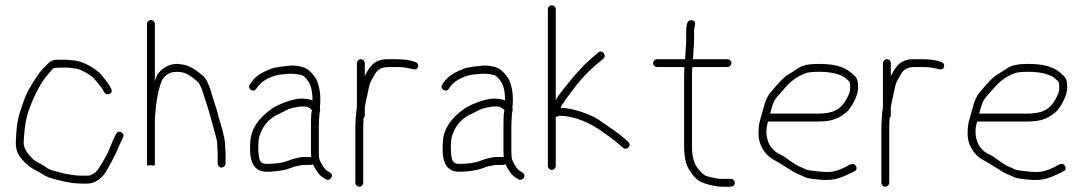

<svg xmlns="http://www.w3.org/2000/svg" viewBox="-20 -708 4126 730"><path d="M230.4 -481H201.4C188.4 -481 178.8 -478.8 172.6 -474.5C166.3 -470.2 157.5 -461.5 144.6 -448.6C124.5 -428.5 83.7 -362.8 73.8 -333.9C62 -299.5 47.2 -265.9 43.3 -217.5C41.1 -189.8 40 -172.5 40 -165.5C40 -158.5 40.7 -151.3 42 -144C45.4 -121.9 62.4 -98.7 93 -74.5C107.2 -63.2 123.8 -57.5 138 -48C152.1 -37.4 173.9 -29.1 203.2 -23C215.8 -20.4 226.7 -16.4 240 -15L257.6 -12C270.4 -10.7 282.4 -10 293.6 -10H311.2C336.7 -10 361.4 -23.8 380.6 -51.4C389.4 -64 423.8 -129.4 429.4 -145.1C432.2 -153 434.9 -159.3 437.6 -164L447.6 -185C451.9 -193.6 449.6 -200.3 440.8 -205.2C431.9 -210 424.8 -206.7 419.4 -195.3C410 -175.3 407.6 -171.6 396.7 -143.1C390.2 -125.9 376.5 -100.8 355.6 -68C342.5 -49.3 326.9 -40 311.2 -40H293.6C282.4 -40 271.5 -40.7 260.8 -42L242.4 -45C234.1 -45.9 224.8 -47.8 214.2 -50.7L189.2 -57.5C176.2 -61 164.4 -64.1 154 -73C141.9 -82.4 123.8 -89 111 -98C83.7 -122.3 70 -144.8 70 -165.5C70 -171.2 70.3 -178 71 -186C74.5 -227.9 76.7 -254.2 92.9 -298C110 -344.5 137.5 -399.5 164.7 -427.8C173.3 -438.6 179.2 -445.2 182.3 -447.5C185.4 -449.8 194.8 -451 210.4 -451H230C247.5 -451 250.7 -449.4 270.5 -446.8C288.5 -444.4 328.7 -420.7 338.8 -407.6C350.2 -393.1 364.8 -379.5 374.4 -360.3C380 -349.2 388.2 -346.7 399.3 -352.7C405.1 -355.9 406.2 -362 402.6 -371L397.6 -380C390.2 -394.8 371.5 -415.1 362.6 -427C341.1 -448.5 297.3 -474.2 264 -478Z M822.6 -71C830.5 -71 837.6 -78.1 837.6 -86V-120L835.6 -163C835.6 -170.3 832.3 -187.3 825.6 -214L818.6 -238C815.9 -246 812.9 -256.7 809.6 -270C803.9 -292.9 794.7 -318.8 788.6 -339C777 -381.7 764.8 -408.5 752.1 -419.5C723.2 -444.6 699.4 -458.7 677.2 -462C666.4 -463.6 656.9 -466.3 643.2 -464.5C620.9 -461.5 602 -451.5 586.4 -434.5C575.4 -422.5 573.5 -414.7 568.8 -399V-617C568.8 -625.2 561.6 -632 553.3 -632C544.9 -632 538.8 -625.2 538.8 -617V-81C538.8 -78.3 543.8 -78 553.8 -80C563.8 -78 568.8 -78.3 568.8 -81V-257C572.8 -311.7 578.1 -355.4 594.4 -399.5C596 -403.8 599.5 -409.2 605 -415.5C618.8 -431.5 642 -438.5 672.5 -432.9C690.2 -429.6 708.9 -417.7 731.6 -397C739.2 -391.3 748.6 -369.1 759.6 -330.5C761.6 -323.5 764.4 -315 768.1 -305C774 -289 784.3 -246 789.6 -230L796.6 -205C802.6 -183 805.6 -169.7 805.6 -165L807.6 -120V-86C807.6 -78.1 814.7 -71 822.6 -71Z M994 -55C1016 -55 1041.7 -57.7 1066.2 -63L1081.4 -68C1092.3 -71.7 1099.8 -75.5 1111.4 -77C1120.8 -78.2 1124.9 -81 1136.2 -81H1161.2C1163.9 -81 1166.6 -82 1169.2 -84C1182.6 -57.2 1195.6 -40.2 1208.2 -33L1219.2 -26C1233.2 -17.6 1253.5 -40.5 1234.2 -52L1223.2 -59C1218.6 -61.7 1213.2 -67.8 1207.2 -77.5C1195.1 -97 1192.2 -102.8 1192.2 -133V-227C1192.2 -241.9 1193.9 -264 1194.7 -276.5C1195.4 -286.1 1199.2 -288 1196.2 -297C1196.9 -301.7 1197.2 -306.3 1197.2 -311C1199.8 -344.5 1195.8 -374.5 1185.2 -401C1181.2 -411 1172.1 -423.2 1157.7 -437.5C1143.4 -451.8 1118.2 -459 1087.8 -459C1059.8 -456.5 1037.4 -453.5 1021 -450C979.3 -436.1 951.3 -418.4 937 -397L930 -387C918 -371 943.4 -354 954 -370L961 -380C980.1 -405.4 1020 -422.3 1050.6 -425C1074.5 -427.6 1093.4 -430.1 1123 -423.5C1132.2 -421.9 1141.3 -414.4 1150.2 -401C1162.2 -386.6 1168.2 -361.6 1168.2 -326C1158.9 -330.7 1144.1 -333 1123.7 -333C1093.2 -333 1037 -310.8 1015.3 -295.9C963.7 -260.4 935.9 -219.5 932 -173C926.8 -109.9 934.8 -55 994 -55ZM1162.2 -227V-133C1162.2 -125 1162.6 -117.7 1163.2 -111H1137.5C1129.3 -111 1123.1 -110.5 1119.4 -109.5C1102.6 -104.7 1097.6 -106.1 1075.8 -97L1060.6 -92C1042.1 -87.1 1018.9 -85 992 -85C980.7 -85 972.9 -89.3 968.5 -98C960.6 -113.8 960.1 -169.3 966.5 -190.5C979.2 -232 1005.7 -261 1046 -277.5C1052.1 -280.5 1059.5 -284.3 1068.4 -289C1085.8 -298.1 1101.9 -299.5 1121.4 -303H1141.2C1148.6 -303 1156.9 -298.3 1166.2 -289C1163.6 -283.7 1162.2 -263 1162.2 -227Z M1337 -468V-302C1333 -274 1331 -245.3 1331 -216V-13C1331 -5.1 1338.1 2 1346 2C1353.9 2 1361 -5.1 1361 -13V-216C1361 -228.7 1361.3 -240.7 1362 -252V-259C1365.3 -261.7 1367 -265.3 1367 -270V-300C1368.7 -311.7 1372 -328 1377 -349C1382.8 -373.3 1382.9 -387.2 1393 -404C1408.6 -430 1412.7 -453 1459 -453H1493.5C1509.1 -453 1523.6 -451.3 1537 -447.8C1550.3 -444.3 1558.7 -443.3 1562 -445C1573.8 -450.9 1572.1 -469.8 1559 -472C1541.9 -479.3 1516.3 -483 1482.2 -483H1453C1426.2 -483 1405.3 -474.2 1390.5 -456.5C1377.8 -441.4 1375.7 -434.7 1367 -419V-468C1367 -475.9 1359.9 -483 1352 -483C1344.1 -483 1337 -475.9 1337 -468Z M1726 -55C1748 -55 1773.7 -57.7 1798.2 -63L1813.4 -68C1824.3 -71.7 1831.8 -75.5 1843.4 -77C1852.8 -78.2 1856.9 -81 1868.2 -81H1893.2C1895.9 -81 1898.6 -82 1901.2 -84C1914.6 -57.2 1927.6 -40.2 1940.2 -33L1951.2 -26C1965.2 -17.6 1985.5 -40.5 1966.2 -52L1955.2 -59C1950.6 -61.7 1945.2 -67.8 1939.2 -77.5C1927.1 -97 1924.2 -102.8 1924.2 -133V-227C1924.2 -241.9 1925.9 -264 1926.7 -276.5C1927.4 -286.1 1931.2 -288 1928.2 -297C1928.9 -301.7 1929.2 -306.3 1929.2 -311C1931.8 -344.5 1927.8 -374.5 1917.2 -401C1913.2 -411 1904.1 -423.2 1889.7 -437.5C1875.4 -451.8 1850.2 -459 1819.8 -459C1791.8 -456.5 1769.4 -453.5 1753 -450C1711.3 -436.1 1683.3 -418.4 1669 -397L1662 -387C1650 -371 1675.4 -354 1686 -370L1693 -380C1712.1 -405.4 1752 -422.3 1782.6 -425C1806.5 -427.6 1825.4 -430.1 1855 -423.5C1864.2 -421.9 1873.3 -414.4 1882.2 -401C1894.2 -386.6 1900.2 -361.6 1900.2 -326C1890.9 -330.7 1876.1 -333 1855.7 -333C1825.2 -333 1769 -310.8 1747.3 -295.9C1695.7 -260.4 1667.9 -219.5 1664 -173C1658.8 -109.9 1666.8 -55 1726 -55ZM1894.2 -227V-133C1894.2 -125 1894.6 -117.7 1895.2 -111H1869.5C1861.3 -111 1855.1 -110.5 1851.4 -109.5C1834.6 -104.7 1829.6 -106.1 1807.8 -97L1792.6 -92C1774.1 -87.1 1750.9 -85 1724 -85C1712.7 -85 1704.9 -89.3 1700.5 -98C1692.6 -113.8 1692.1 -169.3 1698.5 -190.5C1711.2 -232 1737.7 -261 1778 -277.5C1784.1 -280.5 1791.5 -284.3 1800.4 -289C1817.8 -298.1 1833.9 -299.5 1853.4 -303H1873.2C1880.6 -303 1888.9 -298.3 1898.2 -289C1895.6 -283.7 1894.2 -263 1894.2 -227Z M2063 -673V-77C2063 -69.1 2070.1 -62 2078 -62C2085.9 -62 2093 -69.1 2093 -77V-264H2097C2099 -264 2101.3 -265.3 2104 -268C2151 -268 2200.3 -252 2252 -220C2289.2 -194.6 2314.9 -175.6 2329 -163L2349 -146C2363.7 -134 2384 -155.7 2368 -169L2349 -186C2332.6 -199.9 2301.7 -222.1 2256.2 -252.7C2225.4 -273.4 2156.1 -298 2112 -298C2112 -307.4 2151.9 -357.9 2156 -363.5C2189 -408.4 2225.4 -446.2 2265 -477L2274 -485C2288.6 -498.3 2268.7 -521.4 2254 -508L2245 -500C2239 -494.7 2230.2 -487 2218.6 -477.1C2200.1 -461.2 2164.5 -421.7 2150 -403.5C2137.6 -388 2102.5 -347 2093 -328V-673C2093 -680.9 2085.9 -688 2078 -688C2070.1 -688 2063 -680.9 2063 -673Z M2774 -13C2774 -20.9 2766.9 -28 2759 -28H2748H2720.5C2709.6 -28 2691.4 -31.5 2666.1 -38.6C2651.5 -42.7 2625.2 -74.5 2621 -88.3C2614.2 -110.5 2611 -115.6 2611 -154V-424C2611 -439.3 2611.7 -449 2613 -453H2746C2753.9 -453 2761 -460.1 2761 -468C2761 -475.9 2753.9 -483 2746 -483H2614C2614.7 -483.7 2615 -484.7 2615 -486L2619 -551V-593C2619 -605.5 2631.8 -627.5 2611 -631C2596.3 -633.4 2589 -620.8 2589 -593V-551L2585 -488C2585 -485.3 2584.7 -483.7 2584 -483H2478C2470.1 -483 2463 -475.9 2463 -468C2463 -460.1 2470.1 -453 2478 -453H2583C2582.3 -452.3 2582 -451.5 2582 -450.5L2581 -415V-154C2581 -114 2587.2 -83.8 2599.7 -63.5C2612.1 -43.1 2624.6 -28.9 2637.2 -20.8C2655.6 -8.8 2700.2 2 2727.7 2H2753.7C2765.9 2 2774 -2.6 2774 -13Z M2908 -276C2913.2 -294 2916.8 -310.8 2924.6 -325.8C2928.4 -333 2941.2 -348.4 2963 -372C2985.1 -398.4 3010.7 -417.8 3044 -430C3053.1 -433.3 3069.9 -435 3094.4 -435C3126.4 -435 3172.3 -430.6 3196.4 -409.5C3211.2 -396.5 3212.4 -397.7 3212.4 -374C3212.4 -364 3210.1 -354.3 3205.4 -345C3192 -315.5 3175.3 -296.5 3155.4 -288C3141.4 -280 3117.3 -276 3088 -276ZM2900 -246H3088C3130.5 -246 3161.1 -250.8 3196.3 -279.7C3214.9 -295 3242.4 -341.8 3242.4 -373.7C3242.4 -407.2 3238.7 -412.1 3217.4 -430.5C3184.9 -458.5 3143.3 -465 3090.4 -465C3056.9 -465 3032.4 -460 3017.1 -450.1C3005.7 -442.7 2994.4 -435.4 2983 -428.2C2957.8 -415.3 2934.5 -385.2 2917.5 -366C2897.8 -343.7 2891.1 -329.4 2881.3 -291.5C2871.2 -252.3 2864 -243.6 2864 -199C2864 -170.4 2874.3 -144.5 2894.8 -121.5C2911.1 -103.2 2932.4 -96.2 2951 -83.5C2965.8 -73.4 2980 -66.4 2993.3 -57.1C3004.7 -48.6 3029.2 -40.4 3042.1 -33.8C3048.9 -30.3 3070.6 -27.1 3107.2 -24H3128.4C3151.1 -24 3177.1 -31.3 3206.4 -46L3227.4 -56C3236.9 -60.8 3239.3 -67.6 3234.4 -76.5C3226.3 -91.4 3214.3 -84.5 3192.4 -72C3168.4 -60 3146.7 -54 3127.2 -54C3101.8 -54 3078.6 -57.9 3060 -60C3042.4 -62 3042.3 -66.1 3021.7 -73.9C3009.4 -78.5 2992.1 -90.3 2966 -109.5C2958.7 -114.5 2951.3 -118.7 2944 -122C2912.3 -136.4 2894 -168.2 2894 -207.5C2894 -226.7 2897.5 -233.5 2900 -246Z M3337 -468V-302C3333 -274 3331 -245.3 3331 -216V-13C3331 -5.1 3338.1 2 3346 2C3353.9 2 3361 -5.1 3361 -13V-216C3361 -228.7 3361.3 -240.7 3362 -252V-259C3365.3 -261.7 3367 -265.3 3367 -270V-300C3368.7 -311.7 3372 -328 3377 -349C3382.8 -373.3 3382.9 -387.2 3393 -404C3408.6 -430 3412.7 -453 3459 -453H3493.5C3509.1 -453 3523.6 -451.3 3537 -447.8C3550.3 -444.3 3558.7 -443.3 3562 -445C3573.8 -450.9 3572.1 -469.8 3559 -472C3541.9 -479.3 3516.3 -483 3482.2 -483H3453C3426.2 -483 3405.3 -474.2 3390.5 -456.5C3377.8 -441.4 3375.7 -434.7 3367 -419V-468C3367 -475.9 3359.9 -483 3352 -483C3344.1 -483 3337 -475.9 3337 -468Z M3703 -276C3708.2 -294 3711.8 -310.8 3719.6 -325.8C3723.4 -333 3736.2 -348.4 3758 -372C3780.1 -398.4 3805.7 -417.8 3839 -430C3848.1 -433.3 3864.9 -435 3889.4 -435C3921.4 -435 3967.3 -430.6 3991.4 -409.5C4006.2 -396.5 4007.4 -397.7 4007.4 -374C4007.4 -364 4005.1 -354.3 4000.4 -345C3987 -315.5 3970.3 -296.5 3950.4 -288C3936.4 -280 3912.3 -276 3883 -276ZM3695 -246H3883C3925.5 -246 3956.1 -250.8 3991.3 -279.7C4009.9 -295 4037.4 -341.8 4037.4 -373.7C4037.4 -407.2 4033.7 -412.1 4012.4 -430.5C3979.9 -458.5 3938.3 -465 3885.4 -465C3851.9 -465 3827.4 -460 3812.1 -450.1C3800.7 -442.7 3789.4 -435.4 3778 -428.2C3752.8 -415.3 3729.5 -385.2 3712.5 -366C3692.8 -343.7 3686.1 -329.4 3676.3 -291.5C3666.2 -252.3 3659 -243.6 3659 -199C3659 -170.4 3669.3 -144.5 3689.8 -121.5C3706.1 -103.2 3727.4 -96.2 3746 -83.5C3760.8 -73.4 3775 -66.4 3788.3 -57.1C3799.7 -48.6 3824.2 -40.4 3837.1 -33.8C3843.9 -30.3 3865.6 -27.1 3902.2 -24H3923.4C3946.1 -24 3972.1 -31.3 4001.4 -46L4022.4 -56C4031.9 -60.8 4034.3 -67.6 4029.4 -76.5C4021.3 -91.4 4009.3 -84.5 3987.4 -72C3963.4 -60 3941.7 -54 3922.2 -54C3896.8 -54 3873.6 -57.9 3855 -60C3837.4 -62 3837.3 -66.1 3816.7 -73.9C3804.4 -78.5 3787.1 -90.3 3761 -109.5C3753.7 -114.5 3746.3 -118.7 3739 -122C3707.3 -136.4 3689 -168.2 3689 -207.5C3689 -226.7 3692.5 -233.5 3695 -246Z"/></svg>

Font: MewTooHand
Style: Condensed
Weight: 400
Designer: Mew Too, Robert Jablonski
Version: Version 0.77